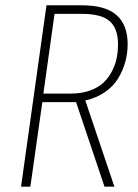

<svg xmlns="http://www.w3.org/2000/svg" viewBox="-20 -702 518 722"><path d="M460 -536.1Q460 -501 450.9 -468.5Q441.9 -436 423.8 -406.5Q405.8 -377 374 -355.2Q342.3 -333.5 300.8 -324.2L410.2 0H373L266.1 -317.9H139.2L94.2 0H59.1L154.8 -682.1H288.1Q376.5 -682.1 418.2 -645.3Q460 -608.4 460 -536.1ZM143.1 -350.1H246.1Q286.1 -350.1 317.6 -361.3Q349.1 -372.6 368.7 -390.9Q388.2 -409.2 400.9 -433.8Q413.6 -458.5 418.7 -483.4Q423.8 -508.3 423.8 -535.2Q423.8 -594.7 392.6 -622.3Q361.3 -649.9 288.1 -649.9H185.1Z"/></svg>

Font: Fira Sans Compressed UltraLight
Style: Italic
Weight: 200
Width: 3
Italic angle: -8°
Designer: Carrois Corporate & Edenspiekermann AG
Foundry: Carrois Corporate GbR & Edenspiekermann AG
Version: Version 4.203;PS 004.203;hotconv 1.0.88;makeotf.lib2.5.64775